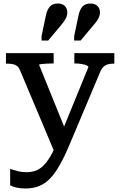

<svg xmlns="http://www.w3.org/2000/svg" viewBox="-20 -841 686 1095"><path d="M368 -64 345 -12 293 32 93 -443Q87 -457 77.5 -464.5Q68 -472 54 -475Q40 -478 20 -478H14V-538H286V-479H281Q262 -479 244.5 -478Q227 -477 215 -475.5Q203 -474 203 -471ZM377 -17Q348 52 320.5 100.5Q293 149 264.5 178Q236 207 202 220.5Q168 234 125 234Q96 234 73 228.5Q50 223 38 216V122Q42 123 55 127.5Q68 132 87.5 136.5Q107 141 130 141Q156 141 179 134Q202 127 224 107Q246 87 268 49.5Q290 12 313 -49L327 -74L484 -458Q484 -464 473.5 -468.5Q463 -473 445.5 -476Q428 -479 409 -479H404V-538H632V-478H626Q609 -478 595 -474Q581 -470 570 -460Q559 -450 551 -430ZM242 -754Q249 -787 265 -804Q281 -821 309 -821Q336 -821 350 -806.5Q364 -792 364 -771Q364 -752 354.5 -734.5Q345 -717 327 -696L255 -610H217V-635ZM428 -754Q435 -787 451 -804Q467 -821 495 -821Q522 -821 536 -806.5Q550 -792 550 -771Q550 -752 540.5 -734.5Q531 -717 512 -696L440 -610H403V-635Z"/></svg>

Font: Roboto Serif Medium
Style: Regular
Weight: 500
Designer: Greg Gazdowicz
Foundry: Commercial Type
Version: Version 1.008